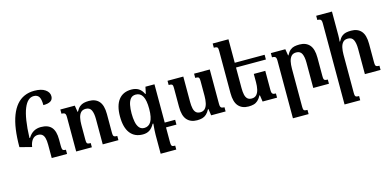

<svg xmlns="http://www.w3.org/2000/svg" viewBox="-87 -1308 4312 2116"><g transform="rotate(-15 2068.5 -250.5)"><path d="M183 -173 47 -208Q47 -319 59.5 -408Q72 -497 98 -564.5Q124 -632 162 -676.5Q200 -721 251 -743.5Q302 -766 365 -766Q445 -766 489 -735.5Q533 -705 533 -660Q533 -622 505 -604.5Q477 -587 422 -587Q422 -656 403 -683.5Q384 -711 344 -711Q309 -711 281 -686Q253 -661 231.5 -608.5Q210 -556 197 -473.5Q184 -391 180 -277H187Q213 -320 249 -340.5Q285 -361 332 -361Q413 -361 452 -316.5Q491 -272 491 -177V-112Q491 -84 494 -70Q497 -56 506.5 -52Q516 -48 535 -48V0H360V-152Q360 -200 351.5 -229.5Q343 -259 325 -272.5Q307 -286 277 -286Q257 -286 241 -277.5Q225 -269 213.5 -254Q202 -239 194 -218Q186 -197 183 -173Z M1121 -48V0H942V-289Q942 -354 924.5 -390.5Q907 -427 861 -427Q824 -427 804.5 -405Q785 -383 777.5 -347Q770 -311 770 -269V-100Q770 -78 773 -66.5Q776 -55 786.5 -51.5Q797 -48 818 -48V0H639V-392Q639 -414 634.5 -425Q630 -436 619.5 -440Q609 -444 590 -444V-492H755L767 -418H771Q791 -455 812.5 -472.5Q834 -490 860 -496Q886 -502 918 -502Q993 -502 1033 -456Q1073 -410 1073 -311V-102Q1073 -79 1076 -67.5Q1079 -56 1089.5 -52Q1100 -48 1121 -48Z M1561 -492H1664V164Q1664 188 1667 200.5Q1670 213 1680 216.5Q1690 220 1710 220V265H1532V51Q1532 24 1534 -5Q1536 -34 1540 -77H1532Q1508 -33 1476.5 -12Q1445 9 1399 9Q1306 9 1255.5 -56Q1205 -121 1205 -247Q1205 -371 1255.5 -436.5Q1306 -502 1402 -502Q1450 -502 1483.5 -481.5Q1517 -461 1538 -416H1545ZM1433 -56Q1457 -56 1476.5 -67Q1496 -78 1509.5 -100Q1523 -122 1530.5 -158.5Q1538 -195 1538 -246Q1538 -345 1512 -390.5Q1486 -436 1435 -436Q1396 -436 1375 -410.5Q1354 -385 1345.5 -342Q1337 -299 1337 -246Q1337 -194 1345.5 -150.5Q1354 -107 1375 -81.5Q1396 -56 1433 -56ZM1628 0V-55H1783V0Z M2017 13Q1943 13 1902 -33.5Q1861 -80 1861 -181V-390Q1861 -413 1858.5 -424.5Q1856 -436 1846 -440Q1836 -444 1813 -444V-492H1993V-203Q1993 -159 2000 -127.5Q2007 -96 2024.5 -79.5Q2042 -63 2073 -63Q2108 -63 2128 -85Q2148 -107 2156 -144Q2164 -181 2164 -223V-392Q2164 -414 2161 -425.5Q2158 -437 2148 -440.5Q2138 -444 2116 -444V-492H2295V-100Q2295 -78 2299.5 -67Q2304 -56 2314.5 -52Q2325 -48 2344 -48V0H2179L2168 -74H2163Q2144 -39 2123 -20Q2102 -1 2076 6Q2050 13 2017 13Z M2882 -319V-100Q2882 -78 2886.5 -67Q2891 -56 2901.5 -52Q2912 -48 2931 -48V0H2766L2755 -74H2750Q2731 -39 2710 -20Q2689 -1 2663 6Q2637 13 2604 13Q2530 13 2489 -33.5Q2448 -80 2448 -181V-658Q2448 -681 2445.5 -692.5Q2443 -704 2433 -708Q2423 -712 2400 -712V-760H2580V-203Q2580 -159 2587 -127.5Q2594 -96 2611.5 -79.5Q2629 -63 2660 -63Q2695 -63 2715 -85Q2735 -107 2743 -144Q2751 -181 2751 -223V-319ZM2557 -438V-492H2921V-438Z M3523 -48V0H3344V-289Q3344 -354 3326.5 -390.5Q3309 -427 3263 -427Q3226 -427 3206.5 -405Q3187 -383 3179.5 -347Q3172 -311 3172 -269V165Q3172 187 3175 198.5Q3178 210 3188.5 213.5Q3199 217 3220 217V265H3041V-392Q3041 -414 3036.5 -425Q3032 -436 3021.5 -440Q3011 -444 2992 -444V-492H3157L3169 -418H3173Q3193 -456 3214.5 -473.5Q3236 -491 3262 -496.5Q3288 -502 3320 -502Q3394 -502 3434.5 -456Q3475 -410 3475 -311V-102Q3475 -79 3478 -67.5Q3481 -56 3491.5 -52Q3502 -48 3523 -48Z M4112 -48V0H3933V-289Q3933 -354 3915.5 -390.5Q3898 -427 3852 -427Q3815 -427 3795.5 -405Q3776 -383 3768.5 -347Q3761 -311 3761 -269V165Q3761 187 3764 198.5Q3767 210 3777.5 213.5Q3788 217 3809 217V265H3630V-660Q3630 -682 3625.5 -693Q3621 -704 3610.5 -708Q3600 -712 3581 -712V-760H3761V-492Q3761 -473 3760 -454.5Q3759 -436 3757 -418H3762Q3782 -456 3803.5 -473.5Q3825 -491 3851 -496.5Q3877 -502 3909 -502Q3984 -502 4024 -456Q4064 -410 4064 -311V-102Q4064 -79 4067 -67.5Q4070 -56 4080.5 -52Q4091 -48 4112 -48Z"/></g></svg>

Font: Noto Serif Armenian SemiBold
Style: Regular
Weight: 600
Version: Version 2.007